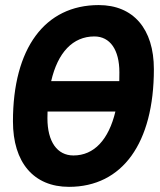

<svg xmlns="http://www.w3.org/2000/svg" viewBox="-20 -723 626 753"><path d="M250.5 9.8C460 9.8 583.5 -161.6 583.5 -451.7C583.5 -609.9 502.9 -703.1 367.2 -703.1C155.8 -703.1 30.8 -533.7 30.8 -247.1C30.8 -85.4 112.3 9.8 250.5 9.8ZM180.7 -404.8C206.5 -517.1 265.6 -580.1 350.1 -580.1C411.6 -580.1 448.2 -527.8 448.2 -439.5C448.2 -427.7 448.2 -416 447.8 -404.8ZM268.1 -113.3C204.1 -113.3 166 -167.5 166 -259.3C166 -268.1 166 -276.9 166.5 -285.6H432.6C406.2 -175.3 349.1 -113.3 268.1 -113.3Z"/></svg>

Font: Cascadia Code NF
Style: Bold Italic
Weight: 700
Italic angle: -10°
Monospace: yes
Designer: Aaron Bell
Foundry: Saja Typeworks
Version: Version 2404.023